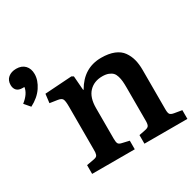

<svg xmlns="http://www.w3.org/2000/svg" viewBox="-185 -877 1071 1049"><g transform="rotate(-30 350.5 -352.5)"><path d="M5.9 -483.9 -24.9 -520Q21.5 -556.2 26.9 -596.2H16.1Q-9.3 -596.2 -21.2 -608.9Q-33.2 -621.6 -33.2 -643.1Q-33.2 -672.4 -13.7 -688.7Q5.9 -705.1 37.1 -705.1Q71.8 -705.1 91.3 -684.6Q110.8 -664.1 110.8 -629.9Q110.8 -590.8 84 -550.5Q57.1 -510.3 5.9 -483.9ZM109.9 0V-55.2L158.2 -64Q167.5 -65.9 173.1 -69.3Q178.7 -72.8 180.9 -79.8Q183.1 -86.9 183.6 -92.8Q184.1 -98.6 184.1 -111.8V-381.8Q184.1 -417 178.2 -428.7Q172.4 -440.4 149.9 -443.8L101.1 -451.2L107.9 -506.8L277.8 -518.1L290 -511.2L296.9 -421.9H299.8Q358.9 -524.9 469.2 -524.9Q516.6 -524.9 549.8 -511.5Q583 -498 600.3 -473.4Q617.7 -448.7 625.2 -419.9Q632.8 -391.1 632.8 -354V-104Q632.8 -83 638.4 -74.7Q644 -66.4 664.1 -63L710.9 -55.2V0H439.9V-54.2L479 -62Q497.6 -65.4 503.2 -74Q508.8 -82.5 508.8 -104V-314Q508.8 -337.9 507.3 -354Q505.9 -370.1 501 -386.5Q496.1 -402.8 487.1 -412.4Q478 -421.9 462.2 -428Q446.3 -434.1 423.8 -434.1Q371.6 -434.1 339.8 -400.6Q308.1 -367.2 308.1 -300.8V-107.9Q308.1 -85.9 312.7 -77.1Q317.4 -68.4 333 -64.9L378.9 -54.2V0Z"/></g></svg>

Font: Literata Book SemiBold
Style: Regular
Weight: 600
Designer: Latin by Veronika Burian and Jose Scaglione. Greek by Irene Vlachou. Cyrillic by Vera Evstafieva
Foundry: TypeTogether
Version: Version 2.003;PS 002.003;hotconv 1.0.88;makeotf.lib2.5.64775